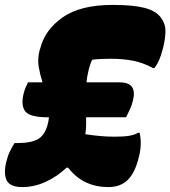

<svg xmlns="http://www.w3.org/2000/svg" viewBox="-44 -741 693 781"><path d="M70 -406H129Q119 -437 113.5 -469Q108 -501 117 -536L120 -545Q139 -620 211 -670.5Q283 -721 414 -721Q498 -721 544 -709Q590 -697 610 -670Q629 -645 629 -615Q629 -585 619 -545Q611 -514 603 -496Q595 -478 584 -464H578Q541 -485 499.5 -493.5Q458 -502 406 -502Q382 -502 363.5 -501Q345 -500 331 -498Q326 -488 321.5 -474Q317 -460 315 -449Q310 -430 308 -406H443Q515 -406 497 -333Q493 -315 485 -297.5Q477 -280 469 -264H306Q307 -242 306 -224Q305 -206 303 -195Q336 -190 365 -187.5Q394 -185 421 -185Q459 -185 480.5 -188.5Q502 -192 518 -201H524Q529 -179 528.5 -154Q528 -129 520 -99Q505 -38 475.5 -9Q446 20 396 20Q347 20 306 1Q265 -18 233 -59H227Q186 -21 140 -0.5Q94 20 47 20Q-3 20 -16.5 -7Q-30 -34 -19 -80Q-13 -106 -4.5 -123.5Q4 -141 15 -159H25Q84 -159 112 -176Q140 -193 151 -239Q154 -251 155 -264H149Q76 -264 58 -289Q40 -314 53 -364Q57 -378 61.5 -388Q66 -398 70 -406Z"/></svg>

Font: Recursive Mn Csl St XBk
Style: Italic
Weight: 1000
Italic angle: -15°
Monospace: yes
Version: Version 1.079;hotconv 1.0.112;makeotfexe 2.5.65598; ttfautoh